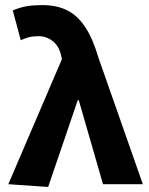

<svg xmlns="http://www.w3.org/2000/svg" viewBox="-20 -733 592 764"><path d="M171.6 10.9 13.1 0 226.4 -497.6 223.3 -512.1Q214.7 -550.2 189.6 -569.6Q164.5 -589 133.4 -589Q110.5 -589 94.9 -584.8Q79.4 -580.6 62.6 -573L30.8 -691.6Q55.2 -701.8 80.6 -707.2Q106 -712.6 150.3 -712.6Q207.7 -712.6 249.3 -690.9Q290.9 -669.2 320.7 -622.9Q350.4 -576.6 371.6 -503.9L548.4 0H389.9L293.4 -334.4H289.4Z"/></svg>

Font: Source Sans 3
Style: Regular
Weight: 200
Designer: Paul D. Hunt
Foundry: Adobe
Version: Version 3.046;hotconv 1.0.118;makeotfexe 2.5.65603